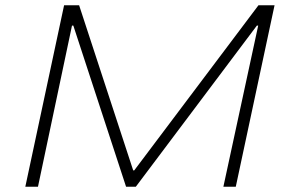

<svg xmlns="http://www.w3.org/2000/svg" viewBox="-20 -708 1101 728"><path d="M76 0 223 -688H280L485 -62H489L960 -688H1021L874 0H827L959 -611H954L495 0H458L258 -611H253L124 0Z"/></svg>

Font: Saira Expanded ExtraLight
Style: Italic
Weight: 250
Width: 7
Italic angle: -12°
Designer: Hector Gatti with collaboration of the Omnibus-Type team
Foundry: Omnibus-Type
Version: Version 1.101